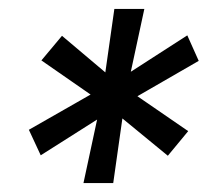

<svg xmlns="http://www.w3.org/2000/svg" viewBox="-20 -773 464 429"><path d="M188.5 -557.5 72.5 -638 118.5 -693 275.5 -560.5 280.5 -562.5 400.5 -480 355 -425 193 -558ZM233 -364H166.5L207 -552.5L235.5 -753H302.5L260.5 -558ZM190.5 -560 398.5 -694 424 -637 284.5 -556.5 280 -558.5 71 -426 44.5 -483 185.5 -563.5Z"/></svg>

Font: Cabin SemiCondensedSemiBold
Style: Italic
Weight: 600
Width: 4
Italic angle: -10°
Designer: Pablo Impallari
Foundry: Pablo Impallari. http://www.impallari.com Igino Marini. http://www.ikern.com
Version: Version 3.001